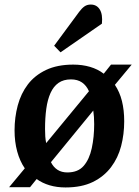

<svg xmlns="http://www.w3.org/2000/svg" viewBox="-20 -809 610 844"><path d="M20 14 89 -69Q67 -101 55.5 -143.5Q44 -186 44 -236Q44 -293 58 -345.5Q72 -398 102.5 -438Q133 -478 182.5 -501.5Q232 -525 302 -525Q342 -525 376 -515Q410 -505 436 -485L468 -525H559L485 -436Q506 -405 516 -365Q526 -325 526 -276Q526 -219 512.5 -167Q499 -115 468 -74Q437 -33 388 -9Q339 15 268 15Q230 15 198 5.5Q166 -4 141 -22L112 14ZM276 -51Q323 -51 348 -80Q373 -109 383.5 -158Q394 -207 394 -263Q394 -280 393 -295Q392 -310 390 -323L204 -96Q215 -74 233 -62.5Q251 -51 276 -51ZM183 -180 371 -408Q360 -433 340.5 -446.5Q321 -460 292 -460Q259 -460 237 -444.5Q215 -429 202 -400Q189 -371 183.5 -331Q178 -291 178 -242Q178 -225 179 -209.5Q180 -194 183 -180ZM328 -757Q340 -773 351.5 -781Q363 -789 379 -789Q405 -789 418.5 -767.5Q432 -746 428 -705L246 -579L218 -608Z"/></svg>

Font: Literata 18pt SemiBold
Style: Italic
Weight: 600
Italic angle: -2°
Designer: Latin by Veronika Burian and Jose Scaglione. Greek by Irene Vlachou. Cyrillic by Vera Evstafieva
Foundry: TypeTogether
Version: Version 3.103;gftools[0.9.29]